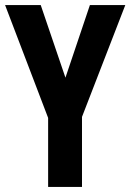

<svg xmlns="http://www.w3.org/2000/svg" viewBox="-20 -734 512 754"><path d="M237 -429 140 -714H0L169 -271V0H302V-275L472 -714H333Z"/></svg>

Font: Noto Sans Kannada ExtraCondensed
Style: Bold
Weight: 700
Width: 2
Designer: Jelle Bosma - Monotype Design Team
Foundry: Monotype Imaging Inc.
Version: Version 2.005